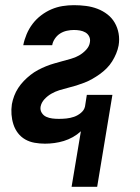

<svg xmlns="http://www.w3.org/2000/svg" viewBox="-20 -548 540 743"><path d="M257 175 293 -40Q279 -27 262 -17.5Q245 -8 227 -2.5Q209 3 190.5 5.5Q172 8 154 8Q134 8 114 4.5Q94 1 77.5 -8.5Q61 -18 49.5 -33Q38 -48 32 -66.5Q26 -85 24.5 -105Q23 -125 26 -145Q29 -161 35 -177Q41 -193 50.5 -207.5Q60 -222 72 -234.5Q84 -247 98 -258Q112 -269 127 -277Q142 -285 158 -291.5Q174 -298 190 -302.5Q206 -307 222 -311.5Q238 -316 254.5 -320.5Q271 -325 286 -333.5Q301 -342 313.5 -355.5Q326 -369 328 -385Q330 -397 325 -407Q320 -417 310.5 -422.5Q301 -428 289.5 -430Q278 -432 266 -432Q253 -432 239 -429Q225 -426 213 -418.5Q201 -411 192.5 -398.5Q184 -386 182 -373H70Q74 -394 83 -415.5Q92 -437 106 -455.5Q120 -474 139 -488.5Q158 -503 179 -512Q200 -521 222 -524.5Q244 -528 266 -528Q290 -528 313 -525Q336 -522 357 -514Q378 -506 395.5 -492.5Q413 -479 424 -460Q435 -441 439 -418.5Q443 -396 439 -372Q436 -356 429.5 -340.5Q423 -325 414 -310.5Q405 -296 392.5 -283.5Q380 -271 366 -261Q352 -251 337 -242.5Q322 -234 306.5 -228Q291 -222 275 -217Q259 -212 242.5 -208Q226 -204 210 -199Q194 -194 179 -185.5Q164 -177 152 -164Q140 -151 137 -135Q135 -122 141.5 -111.5Q148 -101 159 -96Q170 -91 182.5 -89.5Q195 -88 208 -88Q222 -88 237 -89.5Q252 -91 266.5 -96Q281 -101 293.5 -111.5Q306 -122 309 -136L316 -181H415L356 175Z"/></svg>

Font: Iosevka SS04
Style: Bold Italic
Weight: 700
Italic angle: -9°
Monospace: yes
Designer: Belleve Invis
Foundry: Belleve Invis
Version: Version 19.0.0; ttfautohint (v1.8.4)